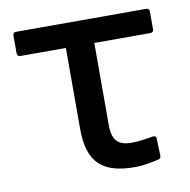

<svg xmlns="http://www.w3.org/2000/svg" viewBox="-63 -551 619 625"><g transform="rotate(-10 246.5 -238.5)"><path d="M334 12C365 12 391 6 413 1C419 0 422 -4 422 -10L420 -67C420 -74 416 -77 409 -76C389 -73 365 -68 338 -68C293 -68 274 -87 274 -137V-409H459C466 -409 470 -413 470 -420V-479C470 -485 466 -489 459 -489H29C23 -489 19 -485 19 -479V-420C19 -413 23 -409 29 -409H180V-141C180 -30 228 12 334 12Z"/></g></svg>

Font: Sofia Sans Cond SemiBold
Style: Regular
Weight: 600
Width: 3
Designer: Botio Nikoltchev, Ani Petrova
Foundry: lettersoup
Version: Version 4.100